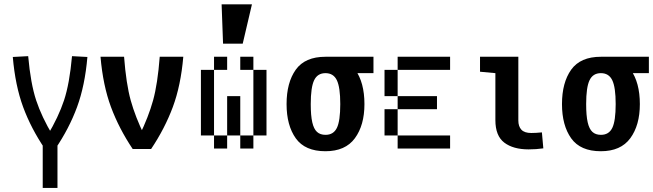

<svg xmlns="http://www.w3.org/2000/svg" viewBox="-20 -708 3112 915"><path d="M323.2 -440.4 396.5 -436.5Q384.8 -299.8 347.2 -197.8Q309.6 -95.7 243.2 2H194.3Q127.9 -95.7 90.3 -197.8Q52.7 -299.8 41 -436.5L114.3 -440.4Q126 -309.6 152.3 -230Q178.7 -150.4 231.4 -62.5H206.1Q258.8 -150.4 285.2 -230Q311.5 -309.6 323.2 -440.4ZM253.9 -29.3V187.5H183.6V-29.3Z M741.2 -437.5H853.5Q841.8 -300.8 803.7 -198.2Q765.6 -95.7 700.2 2H612.3Q546.9 -95.7 508.8 -198.2Q470.7 -300.8 459 -437.5H571.3Q581.1 -308.6 603 -229.5Q625 -150.4 668 -62.5H644.5Q687.5 -150.4 709.5 -229.5Q731.4 -308.6 741.2 -437.5Z M1000 -125V-62.5H937.5V-125ZM1000 -187.5V-125H937.5V-187.5ZM1000 -250V-187.5H937.5V-250ZM1000 -312.5V-250H937.5V-312.5ZM1062.5 -62.5V0H1000V-62.5ZM1125 -125V-62.5H1062.5V-125ZM1125 -187.5V-125H1062.5V-187.5ZM1125 -250V-187.5H1062.5V-250ZM1250 -312.5V-250H1187.5V-312.5ZM1250 -250V-187.5H1187.5V-250ZM1250 -187.5V-125H1187.5V-187.5ZM1187.5 -62.5V0H1125V-62.5ZM1250 -125V-62.5H1187.5V-125ZM1187.5 -437.5V-375H1125V-437.5ZM1062.5 -437.5V-375H1000V-437.5ZM1250 -375V-312.5H1187.5V-375ZM1000 -375V-312.5H937.5V-375ZM1180.7 -687.5 1136.7 -500H1043L1036.1 -687.5Z M1759.8 -437.5V-359.4H1611.3L1531.2 -437.5ZM1345.7 -211.9Q1345.7 -314.5 1389.6 -376Q1433.6 -437.5 1531.2 -437.5Q1628.9 -437.5 1672.9 -376Q1716.8 -314.5 1716.8 -211.9Q1716.8 -111.3 1671.3 -49.3Q1625.9 12.7 1530.8 12.7Q1433.6 12.7 1389.6 -48.8Q1345.7 -110.4 1345.7 -211.9ZM1601.6 -212.1Q1601.6 -292 1585.3 -325.7Q1569.1 -359.4 1531.1 -359.4Q1493.2 -359.4 1477.1 -325.7Q1460.9 -292 1460.9 -212.1Q1460.9 -156.8 1468.2 -125.1Q1475.4 -93.5 1490.6 -79.5Q1505.8 -65.4 1531.4 -65.4Q1569.3 -65.4 1585.4 -98.4Q1601.6 -131.3 1601.6 -212.1Z M2062.5 -62.5V0H2000V-62.5ZM2000 -62.5V0H1937.5V-62.5ZM1937.5 -62.5V0H1875V-62.5ZM1875 -125V-62.5H1812.5V-125ZM1875 -187.5V-125H1812.5V-187.5ZM1875 -312.5V-250H1812.5V-312.5ZM1875 -375V-312.5H1812.5V-375ZM1937.5 -437.5V-375H1875V-437.5ZM2000 -437.5V-375H1937.5V-437.5ZM2062.5 -437.5V-375H2000V-437.5ZM1937.5 -250V-187.5H1875V-250ZM2000 -250V-187.5H1937.5V-250ZM2062.5 -250V-187.5H2000V-250ZM2125 -437.5V-375H2062.5V-437.5ZM2125 -62.5V0H2062.5V-62.5Z M2450.2 -437.5V-133.8Q2450.2 -105.5 2464.8 -89.8Q2479.5 -74.2 2511.7 -74.2Q2533.2 -74.2 2562.5 -77.1L2569.3 -1Q2535.2 3.9 2499 3.9Q2425.8 3.9 2383.3 -28.3Q2340.8 -60.5 2340.8 -135.7V-359.4L2267.6 -366.2V-437.5Z M3072.3 -437.5V-359.4H2923.8L2843.8 -437.5ZM2658.2 -211.9Q2658.2 -314.5 2702.1 -376Q2746.1 -437.5 2843.8 -437.5Q2941.4 -437.5 2985.4 -376Q3029.3 -314.5 3029.3 -211.9Q3029.3 -111.3 2983.8 -49.3Q2938.4 12.7 2843.3 12.7Q2746.1 12.7 2702.1 -48.8Q2658.2 -110.4 2658.2 -211.9ZM2914.1 -212.1Q2914.1 -292 2897.8 -325.7Q2881.6 -359.4 2843.6 -359.4Q2805.7 -359.4 2789.6 -325.7Q2773.4 -292 2773.4 -212.1Q2773.4 -156.8 2780.7 -125.1Q2787.9 -93.5 2803.1 -79.5Q2818.3 -65.4 2843.9 -65.4Q2881.8 -65.4 2897.9 -98.4Q2914.1 -131.3 2914.1 -212.1Z"/></svg>

Font: Sudo Var
Style: Regular
Weight: 400
Monospace: yes
Designer: Jens Kutilek
Foundry: Jens Kutilek
Version: Version 0.065;FEAKit 1.0